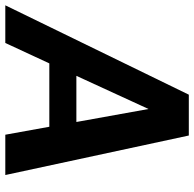

<svg xmlns="http://www.w3.org/2000/svg" viewBox="-58 -708 732 724"><g transform="rotate(90 308.0 -346.0)"><path d="M-34 0H108L185 -166H424L454 0H606L457 -692H303ZM232 -268 357 -540 406 -268Z"/></g></svg>

Font: Ronzino Bold
Style: Italic
Weight: 700
Italic angle: -8°
Designer: Nunzio Mazzaferro
Foundry: Collletttivo
Version: Version 1.000;Glyphs 3.3 (3337)